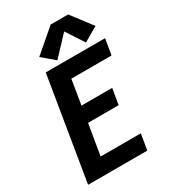

<svg xmlns="http://www.w3.org/2000/svg" viewBox="-233 -1084 1046 1191"><g transform="rotate(-30 290.5 -488.5)"><path d="M35 0H459L478 -113H190L227 -333H446L465 -446H245L274 -622H562L581 -735H156ZM256 -764 382 -898 465 -771 553 -822 568 -830 456 -977H331L169 -838Z"/></g></svg>

Font: Iosevka Sparkle Extrabold
Style: Italic
Weight: 800
Italic angle: -9°
Designer: Belleve Invis
Foundry: Belleve Invis
Version: Version 4.5.0; ttfautohint (v1.8.3)